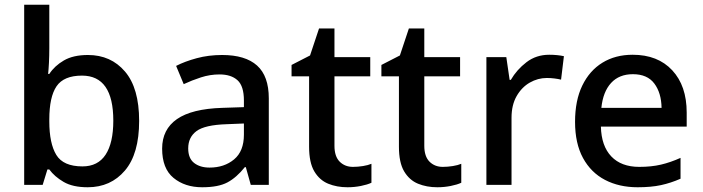

<svg xmlns="http://www.w3.org/2000/svg" viewBox="-20 -780 2967 810"><path d="M188 -577Q188 -544 186.5 -515Q185 -486 183 -468H188Q210 -502 249.5 -525Q289 -548 351 -548Q448 -548 507.5 -478Q567 -408 567 -270Q567 -131 507 -60.5Q447 10 350 10Q287 10 248.5 -12.5Q210 -35 188 -65H180L160 0H82V-760H188ZM326 -461Q249 -461 218.5 -416Q188 -371 188 -276V-268Q188 -175 217.5 -126.5Q247 -78 328 -78Q393 -78 425.5 -127.5Q458 -177 458 -271Q458 -461 326 -461Z M917 -548Q1015 -548 1064.5 -503.5Q1114 -459 1114 -365V0H1038L1017 -75H1013Q978 -31 939.5 -10.5Q901 10 833 10Q760 10 712 -29.5Q664 -69 664 -153Q664 -234 726.5 -277.5Q789 -321 918 -325L1009 -328V-356Q1009 -417 982 -441.5Q955 -466 906 -466Q866 -466 827.5 -453.5Q789 -441 755 -425L723 -502Q760 -521 810 -534.5Q860 -548 917 -548ZM936 -256Q844 -253 809 -227Q774 -201 774 -154Q774 -112 799 -92.5Q824 -73 864 -73Q926 -73 967.5 -107.5Q1009 -142 1009 -212V-259Z M1469 -76Q1490 -76 1511.5 -79.5Q1533 -83 1547 -89V-9Q1530 -1 1502.5 4.5Q1475 10 1446 10Q1401 10 1364.5 -5Q1328 -20 1306 -57Q1284 -94 1284 -161V-458H1210V-506L1288 -546L1326 -660H1391V-539H1542V-458H1391V-165Q1391 -120 1413 -98Q1435 -76 1469 -76Z M1848 -76Q1869 -76 1890.5 -79.5Q1912 -83 1926 -89V-9Q1909 -1 1881.5 4.5Q1854 10 1825 10Q1780 10 1743.5 -5Q1707 -20 1685 -57Q1663 -94 1663 -161V-458H1589V-506L1667 -546L1705 -660H1770V-539H1921V-458H1770V-165Q1770 -120 1792 -98Q1814 -76 1848 -76Z M2297 -549Q2331 -549 2359 -543L2347 -444Q2335 -447 2319 -449Q2303 -451 2287 -451Q2249 -451 2215 -431.5Q2181 -412 2159.5 -374.5Q2138 -337 2138 -283V0H2032V-539H2116L2130 -443H2135Q2160 -486 2201 -517.5Q2242 -549 2297 -549Z M2649 -549Q2755 -549 2816 -483.5Q2877 -418 2877 -305V-246H2515Q2517 -164 2559 -120Q2601 -76 2677 -76Q2728 -76 2768.5 -85.5Q2809 -95 2851 -114V-26Q2810 -8 2768.5 1Q2727 10 2670 10Q2592 10 2532.5 -21Q2473 -52 2439.5 -113.5Q2406 -175 2406 -266Q2406 -356 2436.5 -419Q2467 -482 2521.5 -515.5Q2576 -549 2649 -549ZM2650 -467Q2592 -467 2558 -430Q2524 -393 2517 -325H2771Q2770 -388 2740.5 -427.5Q2711 -467 2650 -467Z"/></svg>

Font: Noto Sans Lao Medium
Style: Regular
Weight: 500
Designer: Monotype Design Team
Foundry: Monotype Imaging Inc.
Version: Version 2.003; ttfautohint (v1.8.4.7-5d5b)